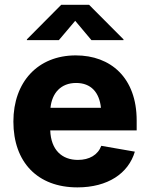

<svg xmlns="http://www.w3.org/2000/svg" viewBox="-20 -789 639 819"><path d="M310.1 10.3C439.9 10.3 527.8 -49.3 555.2 -142.1L412.1 -167C397.5 -127.9 360.8 -106.9 312.5 -106.9C244.1 -106.9 197.3 -149.4 194.3 -232.9H563V-274.9C563 -458 451.7 -552.7 303.2 -552.7C141.1 -552.7 37.1 -439 37.1 -270.5C37.1 -96.7 140.6 10.3 310.1 10.3ZM231 -617.7 300.8 -700.2 370.1 -617.7H506.8V-621.1L359.9 -768.6H241.2L94.7 -621.1V-617.7ZM195.3 -329.1C201.7 -392.1 239.7 -435.1 304.7 -435.1C368.2 -435.1 403.8 -395 410.6 -329.1Z"/></svg>

Font: Raveo
Style: Bold
Weight: 700
Designer: Jakub Foglar, Rasmus Andersson (Inter)
Foundry: Jakubfoglar.com
Version: Version 1.100;Glyphs 3.2.3 (3260)